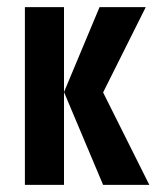

<svg xmlns="http://www.w3.org/2000/svg" viewBox="-20 -520 450 540"><path d="M390 -500 270 -260 400 0H270L160 -261L260 -500ZM50 -500H160V0H50Z"/></svg>

Font: Gully ECD Medium
Style: Regular
Weight: 500
Width: 2
Designer: jaikishan Patel
Foundry: MagicType
Version: Version 1.000;Glyphs 3.2 (3242)